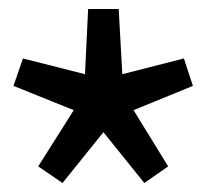

<svg xmlns="http://www.w3.org/2000/svg" viewBox="-20 -738 460 427"><path d="M119 -331 65 -368 144 -493 10 -547 31 -608 169 -573 176 -718H244L252 -573L389 -608L409 -547L277 -493L354 -368L301 -331L210 -444Z"/></svg>

Font: Georama Extended SemiBold
Style: Regular
Weight: 600
Width: 7
Designer: Jean-Baptiste Levee
Foundry: Production Type
Version: Version 1.000